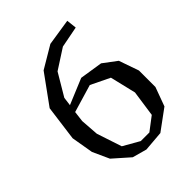

<svg xmlns="http://www.w3.org/2000/svg" viewBox="-209 -833 964 964"><g transform="rotate(-45 273.0 -351.0)"><path d="M148 -411 285 -468 407 -449 479 -395 516 -289V-172L479 -71L370 9L262 18L186 -3L100 -79L60 -167L40 -284L65 -472L178 -628L296 -698L438 -720L444 -666L331 -644L224 -575L154 -457ZM142 -368 135 -311 142 -214 186 -81 272 -32H333L404 -86L424 -225L391 -363L290 -412Z"/></g></svg>

Font: Alike Angular
Style: Regular
Weight: 400
Designer: Sveta Sebyakina
Foundry: Cyreal (www.cyreal.org)
Version: Version 1.300; ttfautohint (v1.8.4.7-5d5b)